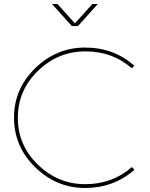

<svg xmlns="http://www.w3.org/2000/svg" viewBox="-20 -936 745 956"><path d="M648.9 -608.9 636.2 -596.2Q541 -680.2 405 -680.2Q269 -680.2 168.9 -583Q68.8 -485.8 68.8 -349.4Q68.8 -212.9 168.9 -116Q269 -19 404.5 -19Q540 -19 636.2 -104L649.9 -90.8Q545.9 0 403.6 0Q261.2 0 155.5 -103Q49.8 -206.1 49.8 -350.1Q49.8 -494.1 155.5 -596.7Q261.2 -699.2 403.8 -699.2Q546.4 -699.2 648.9 -608.9ZM238.8 -916H266.1L353 -819.8L439.9 -916H466.8L368.2 -806.2H337.9Z"/></svg>

Font: Montserrat-Hairline
Style: Regular
Weight: 250
Designer: Julieta Ulanovsky
Foundry: Julieta Ulanovsky
Version: Version 1.000;PS 002.000;hotconv 1.0.70;makeotf.lib2.5.58329